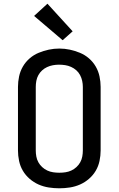

<svg xmlns="http://www.w3.org/2000/svg" viewBox="-20 -1008 640 1036"><path d="M300 8Q271 8 242.5 3.5Q214 -1 188 -12.5Q162 -24 140 -43Q118 -62 103.5 -86.5Q89 -111 83 -139.5Q77 -168 77 -196V-539Q77 -567 83 -595.5Q89 -624 103.5 -649Q118 -674 140 -693Q162 -712 188.5 -723Q215 -734 243 -740Q271 -746 300 -746Q329 -746 357 -740Q385 -734 411.5 -723Q438 -712 460 -693Q482 -674 496.5 -649Q511 -624 517 -595.5Q523 -567 523 -539V-196Q523 -168 517 -139.5Q511 -111 496.5 -86.5Q482 -62 460 -43Q438 -24 412 -12.5Q386 -1 357.5 3.5Q329 8 300 8ZM300 -76Q317 -76 333.5 -78.5Q350 -81 365 -88Q380 -95 392.5 -106.5Q405 -118 413 -132.5Q421 -147 424 -163.5Q427 -180 427 -196V-539Q427 -555 423.5 -571.5Q420 -588 412 -603Q404 -618 391.5 -629Q379 -640 363.5 -647Q348 -654 331.5 -656.5Q315 -659 298 -659Q282 -659 265.5 -656Q249 -653 234 -646Q219 -639 207 -628Q195 -617 187 -602.5Q179 -588 176 -571.5Q173 -555 173 -539V-196Q173 -180 176 -163.5Q179 -147 187 -132.5Q195 -118 207.5 -106.5Q220 -95 235 -88Q250 -81 266.5 -78.5Q283 -76 300 -76ZM318 -791 164 -922 236 -988 372 -839Z"/></svg>

Font: Iosevka Custom Medium Extended
Style: Regular
Weight: 500
Width: 7
Monospace: yes
Designer: Belleve Invis
Foundry: Belleve Invis
Version: Version 11.2.4; ttfautohint (v1.8.4)